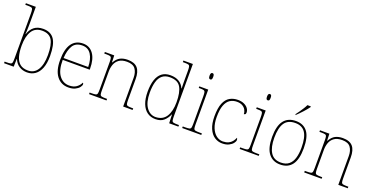

<svg xmlns="http://www.w3.org/2000/svg" viewBox="-26 -1521 4453 2286"><g transform="rotate(20 2201.0 -378.0)"><path d="M313 10Q256 10 212.5 -18Q169 -46 148 -99H145L142 0H20V-20H41Q78 -20 94 -24Q110 -28 114 -43.5Q118 -59 118 -94V-662Q118 -699 114 -715.5Q110 -732 95.5 -736Q81 -740 51 -740H20V-760H146V-560Q146 -541 145.5 -515.5Q145 -490 144 -463.5Q143 -437 141 -414H144Q164 -476 207.5 -510Q251 -544 320 -544Q416 -544 461 -478Q506 -412 506 -267Q506 -175 482 -113.5Q458 -52 414.5 -21Q371 10 313 10ZM317 -15Q394 -15 436 -81.5Q478 -148 478 -270Q478 -400 441 -459.5Q404 -519 316 -519Q228 -519 186.5 -452Q145 -385 145 -269Q145 -190 161 -133Q177 -76 214.5 -45.5Q252 -15 317 -15Z M836 10Q743 10 688.5 -60.5Q634 -131 634 -262Q634 -404 684 -473Q734 -542 827 -542Q910 -542 957.5 -475.5Q1005 -409 1005 -290V-276H663Q662 -146 710.5 -80.5Q759 -15 837 -15Q894 -15 929 -40.5Q964 -66 981 -103Q986 -100 988 -96Q990 -92 990 -85Q990 -68 972.5 -45.5Q955 -23 921 -6.5Q887 10 836 10ZM977 -300Q976 -397 938 -457Q900 -517 826 -517Q742 -517 706 -458Q670 -399 665 -300Z M1097 0V-20H1120Q1157 -20 1173 -24Q1189 -28 1193 -43.5Q1197 -59 1197 -94V-442Q1197 -477 1193 -492.5Q1189 -508 1174.5 -512Q1160 -516 1130 -516H1102V-536H1221L1224 -449H1228Q1258 -502 1297.5 -522Q1337 -542 1392 -542Q1478 -542 1517.5 -496.5Q1557 -451 1557 -357V-94Q1557 -59 1561 -43.5Q1565 -28 1581.5 -24Q1598 -20 1634 -20H1649V0H1529V-365Q1529 -432 1498.5 -474.5Q1468 -517 1392 -517Q1327 -517 1290.5 -490Q1254 -463 1239.5 -421Q1225 -379 1225 -334V-94Q1225 -59 1229 -43.5Q1233 -28 1249.5 -24Q1266 -20 1302 -20H1318V0Z M1940 10Q1879 10 1834.5 -22Q1790 -54 1766 -116Q1742 -178 1742 -267Q1742 -355 1762.5 -416.5Q1783 -478 1825 -510.5Q1867 -543 1932 -543Q1999 -543 2042.5 -516Q2086 -489 2106 -441H2110Q2109 -469 2108.5 -495.5Q2108 -522 2108 -543V-662Q2108 -699 2104 -715.5Q2100 -732 2085.5 -736Q2071 -740 2041 -740H2016V-760H2136V-94Q2136 -59 2140 -43.5Q2144 -28 2160 -24Q2176 -20 2213 -20H2229V0H2112L2108 -111H2106Q2084 -59 2045.5 -24.5Q2007 10 1940 10ZM1934 -14Q2023 -16 2066 -83Q2109 -150 2109 -265Q2109 -390 2072 -454Q2035 -518 1935 -518Q1876 -518 1839.5 -488.5Q1803 -459 1786.5 -402Q1770 -345 1770 -264Q1770 -143 1816.5 -78Q1863 -13 1934 -14Z M2277 0V-20H2307Q2344 -20 2360 -24Q2376 -28 2380 -43.5Q2384 -59 2384 -94V-438Q2384 -475 2380 -491.5Q2376 -508 2361.5 -512Q2347 -516 2317 -516H2299V-536H2412V-94Q2412 -59 2416 -43.5Q2420 -28 2436.5 -24Q2453 -20 2489 -20H2519V0ZM2393 -658Q2383 -658 2376.5 -666Q2370 -674 2370 -698Q2370 -721 2376.5 -729.5Q2383 -738 2393 -738Q2404 -738 2410 -729.5Q2416 -721 2416 -698Q2416 -674 2410 -666Q2404 -658 2393 -658Z M2785 10Q2731 10 2687 -19.5Q2643 -49 2616.5 -110Q2590 -171 2590 -263Q2590 -369 2615.5 -430Q2641 -491 2686 -516.5Q2731 -542 2788 -542Q2834 -542 2867 -526.5Q2900 -511 2917.5 -486.5Q2935 -462 2935 -433Q2935 -425 2932 -419Q2929 -413 2923.5 -410Q2918 -407 2910 -406Q2910 -434 2896 -459.5Q2882 -485 2854.5 -501Q2827 -517 2784 -517Q2735 -517 2697.5 -493Q2660 -469 2639 -413.5Q2618 -358 2618 -264Q2618 -184 2641 -128Q2664 -72 2702 -43.5Q2740 -15 2785 -15Q2827 -16 2855 -29Q2883 -42 2901 -64.5Q2919 -87 2930 -114Q2935 -108 2936.5 -101.5Q2938 -95 2938 -86Q2938 -70 2920.5 -47Q2903 -24 2869 -7Q2835 10 2785 10Z M3005 0V-20H3035Q3072 -20 3088 -24Q3104 -28 3108 -43.5Q3112 -59 3112 -94V-438Q3112 -475 3108 -491.5Q3104 -508 3089.5 -512Q3075 -516 3045 -516H3027V-536H3140V-94Q3140 -59 3144 -43.5Q3148 -28 3164.5 -24Q3181 -20 3217 -20H3247V0ZM3121 -658Q3111 -658 3104.5 -666Q3098 -674 3098 -698Q3098 -721 3104.5 -729.5Q3111 -738 3121 -738Q3132 -738 3138 -729.5Q3144 -721 3144 -698Q3144 -674 3138 -666Q3132 -658 3121 -658Z M3519 10Q3426 10 3372.5 -58Q3319 -126 3319 -267Q3319 -407 3371 -474.5Q3423 -542 3524 -542Q3619 -542 3669.5 -476.5Q3720 -411 3720 -267Q3720 -126 3669 -58Q3618 10 3519 10ZM3519 -15Q3583 -15 3621 -46.5Q3659 -78 3675.5 -134.5Q3692 -191 3692 -267Q3692 -395 3651.5 -456Q3611 -517 3524 -517Q3430 -517 3388.5 -454.5Q3347 -392 3347 -267Q3347 -148 3388.5 -81.5Q3430 -15 3519 -15ZM3490 -619Q3505 -638 3523 -664Q3541 -690 3558 -717Q3575 -744 3585 -766H3628V-756Q3619 -743 3602.5 -723Q3586 -703 3566 -681Q3546 -659 3526.5 -639.5Q3507 -620 3492 -606H3490Z M3823 0V-20H3846Q3883 -20 3899 -24Q3915 -28 3919 -43.5Q3923 -59 3923 -94V-442Q3923 -477 3919 -492.5Q3915 -508 3900.5 -512Q3886 -516 3856 -516H3828V-536H3947L3950 -449H3954Q3984 -502 4023.5 -522Q4063 -542 4118 -542Q4204 -542 4243.5 -496.5Q4283 -451 4283 -357V-94Q4283 -59 4287 -43.5Q4291 -28 4307.5 -24Q4324 -20 4360 -20H4375V0H4255V-365Q4255 -432 4224.5 -474.5Q4194 -517 4118 -517Q4053 -517 4016.5 -490Q3980 -463 3965.5 -421Q3951 -379 3951 -334V-94Q3951 -59 3955 -43.5Q3959 -28 3975.5 -24Q3992 -20 4028 -20H4044V0Z"/></g></svg>

Font: Noto Serif Lao Thin
Style: Regular
Weight: 250
Designer: Monotype Design Team
Foundry: Monotype Imaging Inc.
Version: Version 2.003